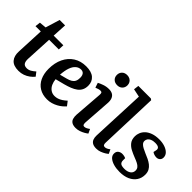

<svg xmlns="http://www.w3.org/2000/svg" viewBox="-12 -1388 2022 2022"><g transform="rotate(45 999.5 -376.5)"><path d="M35 -505 113 -512 162 -672H243L234 -511H378L375 -446H231L216 -149Q214 -109 227.5 -88Q241 -67 275 -67Q302 -67 325.5 -80.5Q349 -94 372 -115L406 -71Q388 -48 361.5 -28.5Q335 -9 303 2.5Q271 14 233 14Q157 14 123 -25.5Q89 -65 93 -135L107 -446H28Z M706 -525Q785 -525 825 -490Q865 -455 865 -396Q865 -358 851 -330.5Q837 -303 811 -284Q785 -265 750.5 -251.5Q716 -238 675 -227L573 -201Q576 -165 590 -134.5Q604 -104 629.5 -85.5Q655 -67 690 -67Q712 -67 734 -74Q756 -81 778 -95.5Q800 -110 823 -131L860 -83Q846 -67 826 -50Q806 -33 779.5 -18.5Q753 -4 722.5 5Q692 14 658 14Q591 14 542.5 -15.5Q494 -45 468.5 -99Q443 -153 443 -225Q443 -315 475.5 -382.5Q508 -450 567 -487.5Q626 -525 706 -525ZM746 -394Q746 -415 740.5 -430Q735 -445 723 -454Q711 -463 692 -463Q659 -463 633 -441Q607 -419 591.5 -375.5Q576 -332 572 -267L652 -288Q683 -296 704 -308.5Q725 -321 735.5 -341.5Q746 -362 746 -394Z M1017 -409Q1019 -431 1014 -440.5Q1009 -450 993 -450Q981 -450 966.5 -446Q952 -442 932 -434L914 -488Q933 -499 969 -512Q1005 -525 1045 -525Q1077 -525 1099 -512.5Q1121 -500 1131.5 -473Q1142 -446 1138 -404L1117 -103Q1116 -82 1120.5 -71Q1125 -60 1141 -60Q1153 -60 1168 -67Q1183 -74 1200 -87L1222 -40Q1210 -30 1188.5 -17.5Q1167 -5 1140 4.5Q1113 14 1084 14Q1048 14 1027 1Q1006 -12 998.5 -36.5Q991 -61 993 -93ZM997 -689Q997 -722 1018.5 -743.5Q1040 -765 1076 -765Q1099 -765 1116.5 -755.5Q1134 -746 1144 -729Q1154 -712 1154 -690Q1154 -657 1132.5 -635.5Q1111 -614 1076 -614Q1040 -614 1018.5 -635Q997 -656 997 -689Z M1323 -691 1232 -710 1239 -767H1425L1441 -756L1418 -103Q1417 -83 1422.5 -72Q1428 -61 1446 -61Q1458 -61 1472.5 -67.5Q1487 -74 1503 -87L1525 -41Q1515 -31 1494.5 -18.5Q1474 -6 1447.5 4Q1421 14 1391 14Q1356 14 1335 2Q1314 -10 1305 -32.5Q1296 -55 1297 -87Z M1753 -45Q1795 -45 1822 -63.5Q1849 -82 1849 -116Q1849 -139 1836.5 -154.5Q1824 -170 1801 -182Q1778 -194 1746 -206Q1707 -221 1671 -239.5Q1635 -258 1611.5 -288Q1588 -318 1588 -367Q1588 -393 1599 -421Q1610 -449 1634.5 -472.5Q1659 -496 1699 -510.5Q1739 -525 1796 -525Q1840 -525 1877.5 -512.5Q1915 -500 1938 -477Q1961 -454 1961 -422Q1961 -397 1945 -382.5Q1929 -368 1906 -368Q1886 -368 1869 -374.5Q1852 -381 1844 -388L1850 -416Q1857 -441 1843 -455Q1829 -469 1789 -469Q1756 -469 1735 -459.5Q1714 -450 1704 -435Q1694 -420 1694 -402Q1694 -383 1707 -368.5Q1720 -354 1742.5 -342Q1765 -330 1793 -318Q1823 -306 1851 -292.5Q1879 -279 1902 -261Q1925 -243 1938.5 -218Q1952 -193 1952 -158Q1952 -106 1926 -67.5Q1900 -29 1852.5 -7.5Q1805 14 1739 14Q1689 14 1649 2.5Q1609 -9 1585 -30Q1561 -51 1561 -81Q1561 -112 1580.5 -127Q1600 -142 1626 -142Q1641 -142 1656 -138.5Q1671 -135 1679 -130V-98Q1679 -71 1694.5 -58Q1710 -45 1753 -45Z"/></g></svg>

Font: Literata 18pt SemiBold
Style: Italic
Weight: 600
Italic angle: -2°
Designer: Latin by Veronika Burian and Jose Scaglione. Greek by Irene Vlachou. Cyrillic by Vera Evstafieva
Foundry: TypeTogether
Version: Version 3.103;gftools[0.9.29]